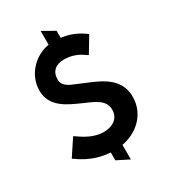

<svg xmlns="http://www.w3.org/2000/svg" viewBox="-218 -908 985 1118"><g transform="rotate(-30 274.0 -349.5)"><path d="M276 -593C364 -593 406 -543 415 -543L478 -648C459 -660 412 -701 323 -712V-759L242 -805V-712C148 -698 62 -614 62 -507C62 -396 160 -356 242 -319C305 -291 374 -268 374 -200C374 -130 311 -111 268 -111C178 -111 109 -178 99 -179L27 -70C48 -57 121 5 242 12V65L323 106V8C423 -10 515 -86 515 -206C515 -353 364 -389 272 -431C232 -448 186 -462 186 -511C186 -564 221 -594 276 -593Z"/></g></svg>

Font: Bluebird
Style: Nrw
Weight: 400
Designer: Jasper
Foundry: Cannot Into Space Fonts
Version: Version 0.98